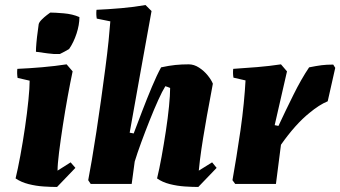

<svg xmlns="http://www.w3.org/2000/svg" viewBox="-20 -732 1354 764"><path d="M98 -411 50 -422Q47 -440 49 -458Q96 -460 148 -464.5Q200 -469 245 -476L269 -448Q260 -406 249.5 -348.5Q239 -291 230 -232.5Q221 -174 215 -126Q209 -78 209 -53L261 -86L280 -64L207 12Q183 12 153 10Q123 8 93.5 0.5Q64 -7 42 -22Q51 -59 61 -113Q71 -167 79.5 -225Q88 -283 93 -333Q98 -383 98 -411ZM123 -526Q123 -540 125 -562.5Q127 -585 130 -605.5Q133 -626 134 -636Q136 -644 146 -654Q156 -664 166.5 -672Q177 -680 180 -682Q198 -682 233.5 -679Q269 -676 296 -664Q296 -633 284.5 -598Q273 -563 255 -537Q247 -532 237.5 -527Q228 -522 218 -517Q194 -516 170.5 -519.5Q147 -523 123 -526Z M769 12Q746 12 715.5 10Q685 8 655.5 0.5Q626 -7 605 -22Q614 -59 623 -108.5Q632 -158 640 -210.5Q648 -263 652.5 -308.5Q657 -354 657 -382Q648 -386 638 -389Q626 -370 609.5 -333.5Q593 -297 575.5 -253Q558 -209 542 -165.5Q526 -122 516 -89L504 0H341L331 -15Q337 -45 345.5 -95.5Q354 -146 363.5 -207.5Q373 -269 382 -334Q391 -399 399 -459.5Q407 -520 412 -569Q417 -618 419 -647L365 -658Q362 -675 364 -693Q411 -695 462.5 -699.5Q514 -704 559 -712L583 -688Q561 -567 539 -444.5Q517 -322 496 -204L512 -201Q527 -241 546 -290.5Q565 -340 584.5 -386.5Q604 -433 621 -464Q653 -471 678 -473.5Q703 -476 731 -476Q752 -476 772 -463Q792 -450 806.5 -432Q821 -414 827 -399Q820 -359 811.5 -315Q803 -271 796 -228Q788 -183 781.5 -139Q775 -95 771 -53L824 -86L842 -64Z M916 0 905 -15Q912 -55 920.5 -106.5Q929 -158 937 -214Q945 -270 950 -321.5Q955 -373 957 -412L909 -423Q906 -440 908 -458Q955 -461 1003.5 -465Q1052 -469 1098 -476L1122 -448L1073 -234L1088 -231Q1116 -291 1147.5 -354.5Q1179 -418 1210 -464Q1240 -470 1259.5 -472.5Q1279 -475 1306 -475L1314 -462L1284 -329Q1267 -322 1249 -310.5Q1231 -299 1213 -284Q1184 -261 1155 -228.5Q1126 -196 1098 -156L1078 0Z"/></svg>

Font: Albura ExtraBold
Style: Italic
Weight: 758
Italic angle: -7°
Designer: Mercedes Jáuregui
Foundry: Omnibus-Type Team
Version: Version 1.000; ttfautohint (v1.8.3)